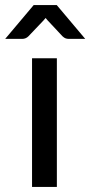

<svg xmlns="http://www.w3.org/2000/svg" viewBox="-54 -738 356 758"><path d="M170.5 -508V0H72.5V-508ZM282.5 -584.5H217Q211 -584.5 205.2 -586.5Q199.5 -588.5 193 -594.5L134.5 -657Q130.5 -661 126 -667Q121.5 -661 117.5 -657L58 -594.5Q53 -589.5 46.8 -587Q40.5 -584.5 34.5 -584.5H-33.5L79 -718H170Z"/></svg>

Font: Lato 2
Style: Regular
Weight: 500
Designer: Lukasz Dziedzic with Adam Twardoch and Botio Nikoltchev
Foundry: tyPoland Lukasz Dziedzic
Version: Version 2.015; 2015-08-06; http://www.latofonts.com/